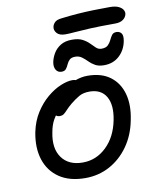

<svg xmlns="http://www.w3.org/2000/svg" viewBox="-91 -893 798 976"><g transform="rotate(-10 308.0 -405.5)"><path d="M270.8 12Q189.2 12 136.7 -23.8Q84.2 -59.6 64.4 -121.5Q44.6 -183.4 59.8 -262Q71.4 -318.2 98.6 -360.7Q125.8 -403.2 160.4 -432.1Q195 -461 229.8 -475.4Q264.6 -489.8 290.4 -489.8Q300.8 -489.8 308.6 -486.9Q316.4 -484 320.7 -477.7Q325 -471.4 322.6 -460.4Q317.6 -439.6 306.6 -423.4Q295.6 -407.2 266.4 -394.4Q230.4 -377.4 205.9 -356.9Q181.4 -336.4 166.4 -309.8Q151.4 -283.2 145 -246.2Q128.6 -165.2 163.6 -116.7Q198.6 -68.2 271.4 -68.2Q341.2 -68.2 393.6 -118.6Q446 -169 462.4 -253.2Q477.6 -329.6 452 -373.5Q426.4 -417.4 366 -417.4Q334.6 -417.4 313.3 -405.4Q292 -393.4 267.2 -373.4Q248.6 -357.8 238 -346.1Q227.4 -334.4 218.9 -327.7Q210.4 -321 196.8 -321Q182.6 -321 175.1 -330.7Q167.6 -340.4 171.8 -361.4Q176.2 -383.6 195.5 -407.8Q214.8 -432 243.4 -452.5Q272 -473 304.8 -485.7Q337.6 -498.4 370 -498.4Q441.8 -498.4 486.8 -464.9Q531.8 -431.4 548 -372.8Q564.2 -314.2 548.2 -238Q534 -163 494.1 -106.6Q454.2 -50.2 396.8 -19.1Q339.4 12 270.8 12ZM463.8 -536.4Q436 -536.4 418 -546.6Q400 -556.8 386.7 -570.5Q373.4 -584.2 359.3 -594.4Q345.2 -604.6 326 -604.6Q306 -604.6 296.3 -595.1Q286.6 -585.6 281.3 -573Q276 -560.4 268.5 -550.9Q261 -541.4 245.4 -541.4Q225.8 -541.4 216.4 -557.2Q207 -573 211.6 -597.2Q216 -619.4 229 -641.4Q242 -663.4 265.4 -678Q288.8 -692.6 324.4 -692.6Q358.4 -692.6 378.8 -681.7Q399.2 -670.8 412.6 -657Q426 -643.2 437.7 -632.3Q449.4 -621.4 465.4 -621.4Q487.8 -621.4 498.8 -632.1Q509.8 -642.8 516.1 -656.6Q522.4 -670.4 530.1 -681.1Q537.8 -691.8 553.8 -691.8Q570.2 -691.8 579.3 -680Q588.4 -668.2 582.8 -639Q573.8 -593.8 542.3 -565.1Q510.8 -536.4 463.8 -536.4ZM297.8 -725.2Q266.6 -725.2 253.3 -740.7Q240 -756.2 243.8 -773.4Q245.4 -783.8 255.3 -794.8Q265.2 -805.8 289.4 -808.6Q335.6 -814.4 377 -817.4Q418.4 -820.4 458.9 -821.5Q499.4 -822.6 542.6 -822.6Q572.4 -822.6 588.9 -814.2Q605.4 -805.8 611.1 -795Q616.8 -784.2 615.2 -774.6Q611.8 -757 596.4 -746.2Q581 -735.4 557.2 -735.4Q476 -735.4 425.3 -732.9Q374.6 -730.4 345.3 -727.8Q316 -725.2 297.8 -725.2Z"/></g></svg>

Font: Shantell Sans Light
Style: Italic
Weight: 300
Italic angle: -11°
Designer: Stephen Nixon, Anya Danilova, Shantell Martin
Foundry: Arrow Type
Version: Version 1.008;[ac192a2d6]